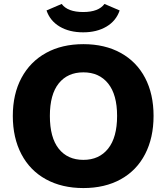

<svg xmlns="http://www.w3.org/2000/svg" viewBox="-20 -945 845 974"><path d="M45 -357Q45 -468 89 -550Q133 -632 213.5 -676.5Q294 -721 403 -721Q512 -721 592.5 -676.5Q673 -632 716 -550Q759 -468 759 -357Q759 -246 716 -163Q673 -80 592.5 -35.5Q512 9 403 9Q294 9 213 -35.5Q132 -80 88.5 -163Q45 -246 45 -357ZM574 -357Q574 -465 528.5 -521.5Q483 -578 403 -578Q323 -578 278 -522Q233 -466 233 -357Q233 -247 278 -190.5Q323 -134 403 -134Q483 -134 528.5 -191Q574 -248 574 -357ZM216 -892 293 -925Q323 -884 402 -884Q480 -884 510 -925L587 -892Q569 -839 520 -810Q471 -781 402 -781Q332 -781 283 -810Q234 -839 216 -892Z"/></svg>

Font: Muli Black
Style: Regular
Weight: 900
Designer: Vernon Adams
Foundry: Vernon Adams
Version: Version 2.001